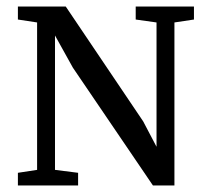

<svg xmlns="http://www.w3.org/2000/svg" viewBox="-20 -570 633 590"><path d="M35 0V-39L94 -48V-501L35 -510V-550H182L420 -197L461 -119V-501L397 -510V-550H576V-510L516 -501V0H450L204 -362L149 -461V-48L220 -39V0Z"/></svg>

Font: Aikya Medium
Style: Regular
Weight: 500
Designer: Neelakash Kshetrimayum (Latin subset based on Merriweather by Eben Sorkin)
Foundry: Brand New Type
Version: Version 1.00 b005